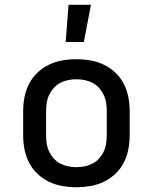

<svg xmlns="http://www.w3.org/2000/svg" viewBox="-20 -776 640 804"><path d="M300 8Q270 8 241 3Q212 -2 185 -15Q158 -28 136.5 -48.5Q115 -69 101.5 -95.5Q88 -122 82.5 -151Q77 -180 77 -210V-310Q77 -340 82.5 -369Q88 -398 101.5 -424.5Q115 -451 136.5 -471.5Q158 -492 185 -505Q212 -518 241 -523Q270 -528 300 -528Q330 -528 359 -523Q388 -518 415 -505Q442 -492 463.5 -471.5Q485 -451 498.5 -424.5Q512 -398 517.5 -369Q523 -340 523 -310V-210Q523 -180 517.5 -151Q512 -122 498.5 -95.5Q485 -69 463.5 -48.5Q442 -28 415 -15Q388 -2 359 3Q330 8 300 8ZM300 -76Q318 -76 335 -79.5Q352 -83 367.5 -91Q383 -99 395 -112.5Q407 -126 414.5 -142Q422 -158 424.5 -175Q427 -192 427 -210V-310Q427 -328 424.5 -345Q422 -362 414.5 -378Q407 -394 395 -407.5Q383 -421 367.5 -429Q352 -437 335 -440.5Q318 -444 300 -444Q282 -444 265 -440.5Q248 -437 232.5 -429Q217 -421 205 -407.5Q193 -394 185.5 -378Q178 -362 175.5 -345Q173 -328 173 -310V-210Q173 -192 175.5 -175Q178 -158 185.5 -142Q193 -126 205 -112.5Q217 -99 232.5 -91Q248 -83 265 -79.5Q282 -76 300 -76ZM255 -600 267 -756H361L331 -600Z"/></svg>

Font: Iosevka Medium Extended
Style: Regular
Weight: 500
Width: 7
Monospace: yes
Designer: Belleve Invis
Foundry: Belleve Invis
Version: Version 32.5.0; ttfautohint (v1.8.4)